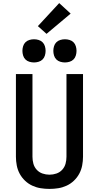

<svg xmlns="http://www.w3.org/2000/svg" viewBox="-20 -1214 640 1242"><path d="M300 8Q271 8 243 3.5Q215 -1 189 -13Q163 -25 142 -45Q121 -65 107.5 -90Q94 -115 88.5 -143.5Q83 -172 83 -200V-735H190V-200Q190 -177 196 -155Q202 -133 217.5 -116Q233 -99 255 -91.5Q277 -84 300 -84Q323 -84 345 -91.5Q367 -99 382.5 -116Q398 -133 404 -155Q410 -177 410 -200V-735H517V-200Q517 -172 511.5 -143.5Q506 -115 492.5 -90Q479 -65 458 -45Q437 -25 411 -13Q385 -1 357 3.5Q329 8 300 8ZM400 -810Q385 -810 370 -814.5Q355 -819 344.5 -829.5Q334 -840 329.5 -855Q325 -870 325 -885Q325 -900 329.5 -915Q334 -930 344.5 -940.5Q355 -951 370 -955.5Q385 -960 400 -960Q415 -960 430 -955.5Q445 -951 455.5 -940.5Q466 -930 470.5 -915Q475 -900 475 -885Q475 -870 470.5 -855Q466 -840 455.5 -829.5Q445 -819 430 -814.5Q415 -810 400 -810ZM200 -810Q185 -810 170 -814.5Q155 -819 144.5 -829.5Q134 -840 129.5 -855Q125 -870 125 -885Q125 -900 129.5 -915Q134 -930 144.5 -940.5Q155 -951 170 -955.5Q185 -960 200 -960Q215 -960 230 -955.5Q245 -951 255.5 -940.5Q266 -930 270.5 -915Q275 -900 275 -885Q275 -870 270.5 -855Q266 -840 255.5 -829.5Q245 -819 230 -814.5Q215 -810 200 -810ZM281 -995 225 -1045 363 -1194 437 -1126Z"/></svg>

Font: Zed Mono Semibold Extended
Style: Regular
Weight: 600
Width: 7
Monospace: yes
Designer: Belleve Invis
Foundry: Belleve Invis
Version: Version 1.0.0; ttfautohint (v1.8.4)